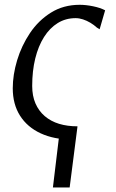

<svg xmlns="http://www.w3.org/2000/svg" viewBox="-20 -586 494 820"><path d="M289 10Q211 10 153.8 -16.5Q96.5 -43 65.5 -92Q34.5 -141 34.5 -209Q34.5 -266.5 53.2 -328.8Q72 -391 108 -444.8Q144 -498.5 197.5 -532Q251 -565.5 320.5 -565.5Q347 -565.5 377.5 -559.2Q408 -553 429 -542L405.5 -461L394 -468Q381.5 -479.5 366 -488.8Q350.5 -498 334.5 -503.2Q318.5 -508.5 303 -508.5Q260.5 -508.5 226.5 -487.5Q192.5 -466.5 168 -427.8Q143.5 -389 130.5 -336Q117.5 -283 117.5 -219Q117.5 -176.5 131.5 -144.2Q145.5 -112 171.2 -90Q197 -68 232.2 -57.2Q267.5 -46.5 311 -46.5ZM236.5 -39 311 -46.5 277.5 214.5H206Z"/></svg>

Font: Merriweather 24pt Light
Style: Italic
Weight: 300
Italic angle: -7.8°
Version: Version 2.101